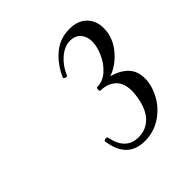

<svg xmlns="http://www.w3.org/2000/svg" viewBox="-107 -803 480 480"><g transform="rotate(-45 133.5 -563.0)"><path d="M251 -508Q251 -483 237 -457Q223 -431 197.5 -414Q172 -397 140 -397Q79 -397 69 -466Q68 -470 74 -471Q80 -472 81 -468Q91 -415 136 -415Q162 -415 180 -433Q198 -451 204 -488Q206 -502 206 -508Q206 -537 190.5 -551Q175 -565 151 -565Q148 -565 148 -571Q148 -577 151 -577Q171 -577 187.5 -591.5Q204 -606 213.5 -627.5Q223 -649 223 -666Q223 -684 213 -695.5Q203 -707 185 -707Q165 -707 146.5 -691Q128 -675 118 -651Q116 -649 115 -649Q112 -649 109 -651Q106 -653 107 -655Q122 -688 146.5 -708.5Q171 -729 205 -729Q234 -729 250.5 -712.5Q267 -696 267 -670Q267 -634 240 -604.5Q213 -575 175 -568L174 -576Q207 -573 229 -556Q251 -539 251 -508Z"/></g></svg>

Font: Cormorant Infant
Style: Italic
Weight: 400
Italic angle: -10°
Designer: Christian Thalmann (Catharsis Fonts)
Foundry: Catharsis Fonts
Version: Version 4.000